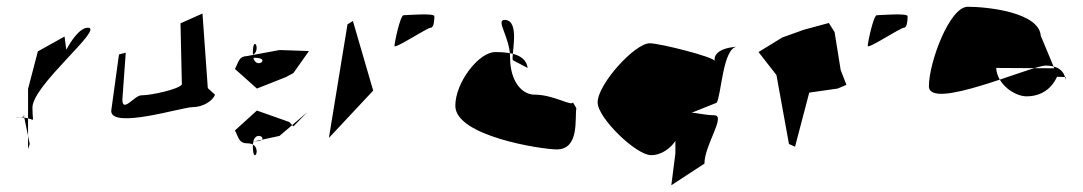

<svg xmlns="http://www.w3.org/2000/svg" viewBox="-20 -608 3203 568"><path d="M36 -261C90 -261 76 -232 76 -290C76 -356 290 -526 240 -526C214 -526 187 -481 176 -461L171 -500L92 -456L63 -345V-167L68 -182L50 -269C62 -257 8 -261 36 -261Z M309 -280C309 -225 519 -291 549 -291C581 -291 610 -310 616 -328L594 -348L595 -344L579 -568L514 -539L518 -358C509 -344 428 -326 398 -326C378 -326 342 -272 342 -314L352 -452L332 -447Z M675 -404 740 -346 826 -380 848 -392 894 -457 807 -460 710 -442C722 -430 706 -437 734 -437C788 -437 728 -393 728 -451C728 -517 762 -442 712 -442C686 -442 686 -424 675 -404ZM675 -222 740 -281 836 -247 848 -234 889 -276 807 -206 710 -185C722 -197 706 -190 734 -190C788 -190 728 -234 728 -176C728 -110 762 -184 712 -184C686 -184 686 -202 675 -222Z M953 -200 1084 -340 1024 -546 1008 -536Z M1147 -472C1147 -462 1244 -526 1254 -526C1264 -526 1265 -550 1265 -560C1265 -570 1184 -563 1174 -563C1164 -563 1147 -482 1147 -472Z M1327 -295C1327 -205 1583 -166 1627 -166C1695 -166 1680 -258 1685 -288L1675 -305C1670 -293 1618 -328 1561 -328C1525 -328 1489 -366 1489 -438C1489 -498 1445 -549 1473 -549C1520 -549 1492 -445 1497 -430L1541 -407C1536 -441 1503 -454 1445 -454C1397 -454 1327 -365 1327 -295Z M1748 -305C1748 -259 1862 -149 1906 -149C1938 -149 1965 -171 1978 -191V-154L1966 -60L2064 -124C2064 -179 2129 -267 2093 -267C2051 -267 2014 -286 2000 -264L2100 -304C2114 -324 2118 -470 2162 -470C2186 -470 2094 -474 2094 -432V-428C2090 -440 1932 -480 1902 -480C1858 -480 1748 -359 1748 -305Z M2224 -454 2277 -386 2314 -182 2332 -174 2374 -334 2458 -346 2484 -357 2467 -401 2449 -513 2432 -540 2358 -520 2294 -497Z M2547 -472C2547 -462 2644 -526 2654 -526C2664 -526 2665 -550 2665 -560C2665 -570 2584 -563 2574 -563C2564 -563 2547 -482 2547 -472Z M2728 -353C2728 -423 2789 -588 2843 -588C2900 -588 3054 -572 3059 -502L3099 -406L2927 -407C2930 -357 2983 -323 3017 -323C3079 -323 3102 -369 3107 -381L3133 -380C3128 -350 3146 -414 3074 -414C3030 -414 2728 -278 2728 -353Z"/></svg>

Font: Interstorm
Style: Regular
Weight: 400
Version: Version 0.7